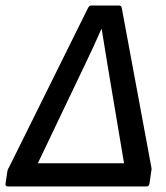

<svg xmlns="http://www.w3.org/2000/svg" viewBox="-34 -675 601 695"><path d="M-4 0Q-16 0 -14 -10L-7 -57Q-6 -61 -4.5 -64Q-3 -67 -1 -70L284 -645Q289 -655 295 -655H397Q402 -655 404 -652.5Q406 -650 407 -645L513 -74Q514 -70 514.5 -66Q515 -62 514 -58L507 -10Q505 0 496 0ZM103 -84H415L355 -441Q350 -474 344.5 -506Q339 -538 334 -570H333Q319 -538 304 -505.5Q289 -473 273 -440Z"/></svg>

Font: Sofia Sans Medium
Style: Italic
Weight: 500
Italic angle: -9°
Version: Version 4.101